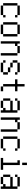

<svg xmlns="http://www.w3.org/2000/svg" viewBox="2136 -2864 728 5040"><g transform="rotate(90 2500.0 -344.0)"><path d="M437.5 -62.5V-125H375V-62.5H125V0H375V-62.5ZM437.5 -375V-437.5H375V-375ZM125 -62.5Q125 -62.5 125 -437.5H62.5Q62.5 -437.5 62.5 -62.5ZM125 -437.5H375V-500H125Z M625 -62.5V0H875V-62.5ZM625 -62.5Q625 -62.5 625 -437.5H562.5Q562.5 -437.5 562.5 -62.5ZM875 -62.5H937.5Q937.5 -62.5 937.5 -437.5H875Q875 -437.5 875 -62.5ZM625 -437.5H875V-500H625Z M1062.5 -500Q1062.5 -500 1062.5 0H1125Q1125 0 1125 -375H1187.5V-437.5H1125V-500ZM1375 -437.5V0H1437.5V-437.5ZM1187.5 -437.5H1375V-500H1187.5Z M1937.5 -375V-437.5H1875V-375ZM1625 -62.5V0H1875V-62.5ZM1625 -62.5V-125H1562.5V-62.5ZM1875 -62.5H1937.5Q1937.5 -62.5 1937.5 -187.5H1875Q1875 -187.5 1875 -62.5ZM1875 -187.5V-250H1750V-187.5ZM1750 -250V-312.5H1625V-250ZM1625 -312.5Q1625 -312.5 1625 -437.5H1562.5Q1562.5 -437.5 1562.5 -312.5ZM1625 -437.5H1875V-500H1625Z M2375 0V-62.5H2250V0ZM2375 -375V-437.5H2250V-625H2187.5V-437.5H2062.5V-375H2187.5V-62.5H2250V-375Z M2625 -62.5V0H2812.5V-62.5ZM2625 -62.5V-250H2562.5V-62.5ZM2875 -62.5V0H2937.5V-437.5H2875Q2875 -437.5 2875 -312.5H2625V-250H2875Q2875 -250 2875 -125H2812.5V-62.5ZM2625 -437.5H2562.5V-375H2625ZM2625 -437.5H2875V-500H2625Z M3062.5 -500Q3062.5 -500 3062.5 0H3125Q3125 0 3125 -375H3187.5V-437.5H3125V-500ZM3375 -437.5V0H3437.5V-437.5ZM3187.5 -437.5H3375V-500H3187.5Z M3937.5 -62.5V-125H3875V-62.5H3625V0H3875V-62.5ZM3937.5 -375V-437.5H3875V-375ZM3625 -62.5Q3625 -62.5 3625 -437.5H3562.5Q3562.5 -437.5 3562.5 -62.5ZM3625 -437.5H3875V-500H3625Z M4437.5 0V-62.5H4312.5V-500H4187.5V-437.5H4250Q4250 -437.5 4250 -62.5H4125V0ZM4250 -687.5Q4250 -687.5 4250 -562.5H4312.5Q4312.5 -562.5 4312.5 -687.5Z M4625 -62.5V0H4812.5V-62.5ZM4625 -62.5V-250H4562.5V-62.5ZM4875 -62.5V0H4937.5V-437.5H4875Q4875 -437.5 4875 -312.5H4625V-250H4875Q4875 -250 4875 -125H4812.5V-62.5ZM4625 -437.5H4562.5V-375H4625ZM4625 -437.5H4875V-500H4625Z"/></g></svg>

Font: BFUnifontExMono
Style: Regular
Weight: 500
Version: Version 15.0.06